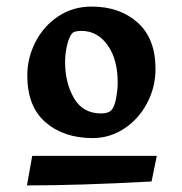

<svg xmlns="http://www.w3.org/2000/svg" viewBox="-20 -713 555 584"><path d="M259 -693Q344 -693 398.5 -644.5Q453 -596 453 -503Q453 -448 427.5 -399.5Q402 -351 358 -322Q314 -293 262 -293Q174 -293 118.5 -341Q63 -389 63 -483Q63 -537 88 -585.5Q113 -634 157.5 -663.5Q202 -693 259 -693ZM318 -377Q328 -387 333 -413.5Q338 -440 338 -462Q338 -533 307 -576Q276 -619 228 -619Q205 -619 199 -611Q190 -601 184 -575.5Q178 -550 178 -524Q178 -461 205 -414.5Q232 -368 287 -368Q309 -368 318 -377ZM457 -239 441 -161Q222 -149 62 -149L78 -239Z"/></svg>

Font: Sumana
Style: Bold
Weight: 700
Designer: Cyreal, Alexei Vanyashin (Devanagari), Olga Karpushina (Latin)
Foundry: Cyreal
Version: Version 1.015;PS 001.015;hotconv 1.0.70;makeotf.lib2.5.58329